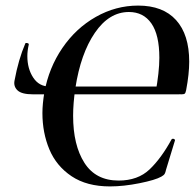

<svg xmlns="http://www.w3.org/2000/svg" viewBox="-20 -656 701 688"><path d="M132 -251Q132 -283 139 -325Q155 -413 203.5 -484Q252 -555 323.5 -595.5Q395 -636 475 -636Q564 -636 611 -584Q658 -532 658 -435Q658 -391 647 -333Q645 -323 642 -320.5Q639 -318 630 -318L537 -322Q551 -398 551 -449Q551 -531 522.5 -572Q494 -613 442 -613Q371 -613 320 -538.5Q269 -464 250 -340Q242 -286 242 -241Q242 -136 282.5 -72.5Q323 -9 405 -9Q474 -9 516 -49Q558 -89 595 -157L599 -159Q602 -159 605 -157Q608 -155 607 -153L575 -48Q573 -38 570 -33Q567 -28 558 -23Q537 -11 480 0.5Q423 12 374 12Q291 12 236.5 -24.5Q182 -61 157 -120.5Q132 -180 132 -251ZM71 -501Q72 -502 75 -502Q78 -502 81 -500.5Q84 -499 83 -496Q78 -474 78 -455Q78 -410 99 -378Q120 -346 157 -346H627L622 -318H98Q58 -318 43 -332Q28 -346 32 -367Q46 -443 71 -501Z"/></svg>

Font: Cormorant Garamond
Style: Bold Italic
Weight: 700
Italic angle: -10°
Designer: Christian Thalmann (Catharsis Fonts)
Foundry: Catharsis Fonts
Version: Version 4.000